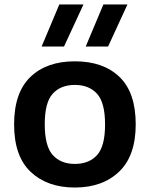

<svg xmlns="http://www.w3.org/2000/svg" viewBox="-20 -828 670 858"><path d="M314.5 10Q191 10 117 -60Q43 -130 43 -272Q43 -413.5 115.5 -483.8Q188 -554 314.5 -554Q441.5 -554 514 -484.2Q586.5 -414.5 586.5 -272.5Q586.5 -131.5 512.2 -60.8Q438 10 314.5 10ZM314.5 -95.5Q378 -95.5 413.8 -135Q449.5 -174.5 449.5 -271.5Q449.5 -370 413.5 -409.2Q377.5 -448.5 314.5 -448.5Q251.5 -448.5 215.8 -409.5Q180 -370.5 180 -273Q180 -175 215.8 -135.2Q251.5 -95.5 314.5 -95.5ZM363 -620 442 -808H549.5L463 -620ZM166 -620 245 -808H353L266 -620Z"/></svg>

Font: Encode Sans SmExp SmBold
Style: Regular
Weight: 600
Width: 6
Designer: Multiple Designers
Foundry: Impallari Type
Version: Version 3.002; ttfautohint (v1.8.3) -l 8 -r 50 -G 200 -x 14 